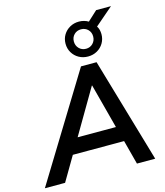

<svg xmlns="http://www.w3.org/2000/svg" viewBox="-183 -1141 1072 1249"><g transform="rotate(-15 353.0 -516.5)"><path d="M-38 0 394 -705H499L705 0H582L532 -190L572 -163H158L208 -187L98 0ZM430 -566 240 -242 218 -265H545L518 -240L432 -566ZM456 -755Q422 -755 394.5 -770.5Q367 -786 351 -813Q335 -840 335 -873Q335 -906 351 -932.5Q367 -959 394.5 -974.5Q422 -990 456 -990Q473 -990 489.5 -985.5Q506 -981 519 -973L584 -1033H684L562 -928Q570 -916 573.5 -902Q577 -888 577 -873Q577 -840 561 -813Q545 -786 517.5 -770.5Q490 -755 456 -755ZM456 -807Q484 -807 502.5 -826Q521 -845 521 -873Q521 -901 502.5 -919.5Q484 -938 456 -938Q428 -938 409.5 -919.5Q391 -901 391 -873Q391 -845 409.5 -826Q428 -807 456 -807Z"/></g></svg>

Font: Nunito Sans 12pt
Style: Bold Italic
Weight: 700
Italic angle: -9°
Designer: Vernon Adams
Foundry: Vernon Adams
Version: Version 3.101;gftools[0.9.27]